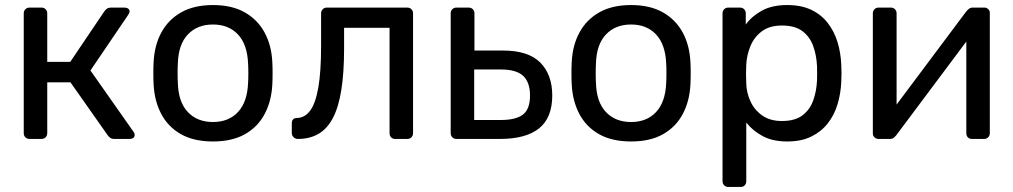

<svg xmlns="http://www.w3.org/2000/svg" viewBox="-20 -550 4010 760"><path d="M97 0Q87 0 80.5 -6.5Q74 -13 74 -23V-497Q74 -507 80.5 -513.5Q87 -520 97 -520H144Q154 -520 160.5 -513.5Q167 -507 167 -497V-305H258L393 -505Q398 -512 404 -516Q410 -520 420 -520H472Q481 -520 487 -516Q493 -512 493 -504Q493 -502 491.5 -498.5Q490 -495 488 -492L338 -271L508 -29Q513 -23 513 -16Q513 -8 507.5 -4Q502 0 493 0H432Q423 0 417 -4Q411 -8 406 -15L259 -224H167V-23Q167 -13 160.5 -6.5Q154 0 144 0Z M823 10Q747 10 696 -19Q645 -48 618 -99.5Q591 -151 588 -217Q587 -234 587 -260.5Q587 -287 588 -303Q591 -370 618.5 -421Q646 -472 697 -501Q748 -530 823 -530Q898 -530 949 -501Q1000 -472 1027.5 -421Q1055 -370 1058 -303Q1059 -287 1059 -260.5Q1059 -234 1058 -217Q1055 -151 1028 -99.5Q1001 -48 950 -19Q899 10 823 10ZM823 -67Q885 -67 922 -106.5Q959 -146 962 -222Q963 -237 963 -260Q963 -283 962 -298Q959 -374 922 -413.5Q885 -453 823 -453Q761 -453 723.5 -413.5Q686 -374 684 -298Q683 -283 683 -260Q683 -237 684 -222Q686 -146 723.5 -106.5Q761 -67 823 -67Z M1159 0Q1149 0 1142 -7Q1135 -14 1135 -24V-61Q1135 -83 1156 -83Q1187 -84 1208 -112.5Q1229 -141 1240 -203.5Q1251 -266 1251 -369V-497Q1251 -507 1257.5 -513.5Q1264 -520 1274 -520H1592Q1602 -520 1608.5 -513.5Q1615 -507 1615 -497V-23Q1615 -13 1608.5 -6.5Q1602 0 1592 0H1544Q1534 0 1528 -6.5Q1522 -13 1522 -23V-440H1342V-358Q1342 -262 1331 -193.5Q1320 -125 1297.5 -82.5Q1275 -40 1240.5 -20Q1206 0 1159 0Z M1787 0Q1777 0 1770.5 -6.5Q1764 -13 1764 -23V-497Q1764 -507 1770.5 -513.5Q1777 -520 1787 -520H1835Q1845 -520 1851.5 -513.5Q1858 -507 1858 -497V-350H1970Q2072 -350 2119 -302Q2166 -254 2166 -172Q2166 -84 2114 -42Q2062 0 1958 0ZM1857 -75H1962Q2022 -75 2050 -96.5Q2078 -118 2078 -172Q2078 -224 2051 -249.5Q2024 -275 1962 -275H1857Z M2478 10Q2402 10 2351 -19Q2300 -48 2273 -99.5Q2246 -151 2243 -217Q2242 -234 2242 -260.5Q2242 -287 2243 -303Q2246 -370 2273.5 -421Q2301 -472 2352 -501Q2403 -530 2478 -530Q2553 -530 2604 -501Q2655 -472 2682.5 -421Q2710 -370 2713 -303Q2714 -287 2714 -260.5Q2714 -234 2713 -217Q2710 -151 2683 -99.5Q2656 -48 2605 -19Q2554 10 2478 10ZM2478 -67Q2540 -67 2577 -106.5Q2614 -146 2617 -222Q2618 -237 2618 -260Q2618 -283 2617 -298Q2614 -374 2577 -413.5Q2540 -453 2478 -453Q2416 -453 2378.5 -413.5Q2341 -374 2339 -298Q2338 -283 2338 -260Q2338 -237 2339 -222Q2341 -146 2378.5 -106.5Q2416 -67 2478 -67Z M2863 190Q2853 190 2846.5 183.5Q2840 177 2840 167V-497Q2840 -507 2846.5 -513.5Q2853 -520 2863 -520H2909Q2919 -520 2925.5 -513.5Q2932 -507 2932 -497V-453Q2956 -486 2996 -508Q3036 -530 3096 -530Q3152 -530 3191.5 -511Q3231 -492 3256.5 -459Q3282 -426 3295 -384Q3308 -342 3310 -294Q3311 -278 3311 -260Q3311 -242 3310 -226Q3308 -179 3295 -136.5Q3282 -94 3256.5 -61.5Q3231 -29 3191.5 -9.5Q3152 10 3096 10Q3038 10 2998.5 -11.5Q2959 -33 2934 -65V167Q2934 177 2928 183.5Q2922 190 2912 190ZM3075 -71Q3127 -71 3156.5 -93.5Q3186 -116 3199 -152.5Q3212 -189 3214 -231Q3215 -260 3214 -289Q3212 -331 3199 -367.5Q3186 -404 3156.5 -426.5Q3127 -449 3075 -449Q3026 -449 2995.5 -426Q2965 -403 2950.5 -367.5Q2936 -332 2934 -295Q2933 -279 2933 -257Q2933 -235 2934 -218Q2935 -183 2950.5 -149Q2966 -115 2997 -93Q3028 -71 3075 -71Z M3457 0Q3448 0 3441.5 -6.5Q3435 -13 3435 -21V-497Q3435 -507 3441.5 -513.5Q3448 -520 3458 -520H3506Q3516 -520 3522.5 -513.5Q3529 -507 3529 -497V-73L3502 -100L3805 -505Q3810 -511 3816 -515.5Q3822 -520 3831 -520H3877Q3885 -520 3891.5 -514Q3898 -508 3898 -500V-23Q3898 -13 3891.5 -6.5Q3885 0 3875 0H3828Q3817 0 3811 -6.5Q3805 -13 3805 -23V-422L3833 -423L3528 -15Q3524 -10 3518 -5Q3512 0 3502 0Z"/></svg>

Font: Rubik Light
Style: Regular
Weight: 400
Version: Version 2.101